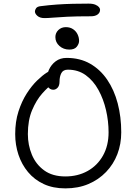

<svg xmlns="http://www.w3.org/2000/svg" viewBox="-20 -1031 754 1061"><path d="M341 10Q273 10 221.5 -14Q170 -38 135 -80Q100 -122 82 -176Q64 -230 64 -290Q64 -359 82 -415Q100 -471 127.5 -514Q155 -557 185 -586Q215 -615 239 -630Q263 -645 273 -645Q279 -645 285.5 -643Q292 -641 299 -630Q312 -611 301 -595.5Q290 -580 270 -567Q245 -550 213 -514Q181 -478 157.5 -422.5Q134 -367 134 -290Q134 -230 156 -176.5Q178 -123 224 -89.5Q270 -56 341 -56Q410 -56 464 -86Q518 -116 549 -171Q580 -226 580 -300Q580 -361 566 -422Q552 -483 524 -534Q496 -585 454 -615.5Q412 -646 355 -646Q329 -646 319 -627Q309 -608 309 -580Q309 -558 298.5 -546.5Q288 -535 274 -535Q265 -535 256.5 -540Q248 -545 242.5 -555.5Q237 -566 237 -580Q237 -615 250 -644.5Q263 -674 288 -692.5Q313 -711 348 -711Q422 -711 478 -679Q534 -647 572.5 -590.5Q611 -534 630.5 -459.5Q650 -385 650 -300Q650 -235 628.5 -179Q607 -123 566 -80.5Q525 -38 468.5 -14Q412 10 341 10ZM226 -931Q201 -931 187 -943Q173 -955 173 -968Q173 -976 179.5 -985.5Q186 -995 205 -997Q252 -1003 295.5 -1006Q339 -1009 382 -1010Q425 -1011 469 -1011Q493 -1011 507 -1005Q521 -999 527 -991.5Q533 -984 533 -977Q533 -961 519.5 -951Q506 -941 482 -941Q401 -941 351.5 -938.5Q302 -936 273 -933.5Q244 -931 226 -931ZM363 -757Q331 -757 308.5 -777Q286 -797 286 -826Q286 -849 302.5 -865Q319 -881 344 -881Q367 -881 383.5 -870Q400 -859 408.5 -841.5Q417 -824 417 -805Q417 -789 404.5 -773Q392 -757 363 -757Z"/></svg>

Font: Shantell Sans Light
Style: Regular
Weight: 300
Designer: Stephen Nixon, Anya Danilova, Shantell Martin
Foundry: Arrow Type
Version: Version 1.011;[c5ecc13dd]